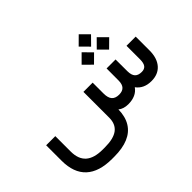

<svg xmlns="http://www.w3.org/2000/svg" viewBox="-170 -1008 1551 1551"><g transform="rotate(-45 605.0 -232.5)"><path d="M788.6 -613.3 859.4 -683.6 929.7 -613.3 859.4 -542ZM874.5 -492.7 945.3 -564 1016.6 -492.7 945.3 -422.4ZM701.7 -492.7 772.9 -564 843.8 -492.7 772.9 -422.4ZM662.6 -203.6Q662.6 -153.3 683.1 -130.4Q703.6 -107.4 745.6 -107.4Q784.7 -107.4 803.7 -128.2Q822.8 -148.9 822.8 -191.9L823.2 -319.3V-329.1H833H916H925.8V-319.3L926.3 -192.9Q926.8 -148.9 945.8 -128.4Q964.8 -107.9 1004.9 -107.9Q1036.1 -107.9 1051.3 -127.4Q1066.4 -147 1066.4 -190.9V-335V-344.7H1076.2H1161.6H1171.4V-335V-187Q1171.4 -99.1 1128.4 -49.6Q1085.4 0 1007.8 0Q921.4 0 877 -60.5Q834.5 0 742.7 0Q689.5 -0.5 656.7 -27.3Q655.3 54.7 621.3 109.6Q587.4 164.6 522.7 191.9Q458 219.2 363.3 219.2H338.4Q190.4 219.2 114.7 149.2Q39.1 79.1 39.1 -59.1V-225.6V-235.4H48.8H133.8H143.6V-225.6V-59.6Q143.6 27.3 191.7 69.8Q239.7 112.3 338.4 112.3H363.3Q462.4 112.3 509.8 76.2Q557.1 40 557.1 -32.7V-317.9V-327.6H566.9H652.8H662.6V-317.9Z"/></g></svg>

Font: Shabnam Medium FD-WOL
Style: Medium-FD-WOL
Weight: 500
Foundry: DejaVu fonts team - Redesigned by Saber Rastikerdar - Based on Vazir font
Version: Version 5.0.1